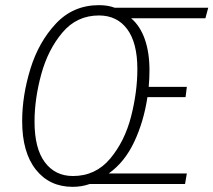

<svg xmlns="http://www.w3.org/2000/svg" viewBox="-20 -714 828 745"><path d="M777 -643H489Q524 -613 542 -561.5Q560 -510 560 -441Q560 -410 557 -377H705L700 -337H552Q538 -243 501 -164Q464 -85 402 -41H705L698 0H328Q297 11 262 11Q172 11 119 -56Q66 -123 66 -244Q66 -343 98 -447Q130 -551 197 -622.5Q264 -694 364 -694Q399 -694 425 -684H788ZM364 -654Q278 -654 222 -587.5Q166 -521 140 -425.5Q114 -330 114 -242Q114 -138 154 -84.5Q194 -31 263 -31Q351 -31 407.5 -98.5Q464 -166 488.5 -261.5Q513 -357 513 -446Q513 -548 473.5 -601Q434 -654 364 -654Z"/></svg>

Font: Fira Sans Condensed ExtraLight
Style: Italic
Weight: 275
Width: 3
Italic angle: -8°
Designer: Carrois Corporate & Edenspiekermann AG
Foundry: Carrois Corporate GbR & Edenspiekermann AG
Version: Version 4.203